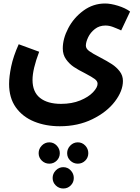

<svg xmlns="http://www.w3.org/2000/svg" viewBox="-20 -492 799 1098"><path d="M87 -239 204 -196Q166 -96 166 -35Q166 34 209 68Q252 102 329 102Q391 102 438.5 82.5Q486 63 512 35.5Q538 8 538 -13Q538 -28 522 -40Q506 -52 468 -72Q428 -92 402.5 -109Q377 -126 358 -152.5Q339 -179 339 -215Q339 -271 370.5 -331Q402 -391 457.5 -431.5Q513 -472 581 -472Q613 -472 655 -459Q697 -446 724 -426L673 -318Q647 -330 625.5 -338Q604 -346 583 -346Q548 -346 522.5 -326Q497 -306 484 -278.5Q471 -251 471 -231Q471 -214 490 -200Q509 -186 552 -164Q594 -142 620 -125Q646 -108 664.5 -84Q683 -60 683 -29Q683 28 637 88.5Q591 149 508.5 189.5Q426 230 322 230Q241 230 175 203Q109 176 70.5 122Q32 68 32 -12Q32 -54 44 -112Q56 -170 87 -239ZM201 384Q201 359 219 340.5Q237 322 262 322Q287 322 304.5 340.5Q322 359 322 384Q322 409 304.5 426.5Q287 444 262 444Q237 444 219 426.5Q201 409 201 384ZM364 384Q364 359 382 340.5Q400 322 425 322Q450 322 467.5 340.5Q485 359 485 384Q485 409 467.5 426.5Q450 444 425 444Q400 444 382 426.5Q364 409 364 384ZM281 526Q281 501 299 482.5Q317 464 342 464Q367 464 384.5 482.5Q402 501 402 526Q402 551 384.5 568.5Q367 586 342 586Q317 586 299 568.5Q281 551 281 526Z"/></svg>

Font: Noto Sans Arabic Cond
Style: Bold
Weight: 700
Width: 3
Designer: Nadine Chahine
Foundry: Monotype Imaging Inc.
Version: Version 1.001